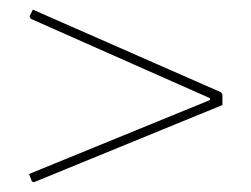

<svg xmlns="http://www.w3.org/2000/svg" viewBox="-20 -475 520 397"><path d="M439.9 -279.8V-257.8L49.8 -98.1L45.9 -100.1L40 -115.2L414.1 -268.1V-272L43.9 -436L41 -440.9L47.9 -455.1L437 -284.2Z"/></svg>

Font: Datalegreya
Style: Gradient
Weight: 400
Designer: Figs Lab
Foundry: Figs Lab
Version: Version 1.002;PS 001.002;hotconv 1.0.70;makeotf.lib2.5.58329